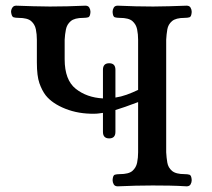

<svg xmlns="http://www.w3.org/2000/svg" viewBox="-20 -654 747 677"><path d="M395 3Q385 3 381 -4Q377 -11 377 -19Q378 -36 385 -38Q392 -40 402 -40Q434 -40 447 -51.5Q460 -63 463.5 -80.5Q467 -98 467 -117V-294Q417 -275 387 -266V-189Q387 -166 365 -166Q343 -166 343 -189V-256Q335 -255 328 -254Q321 -253 313 -253Q257 -252 210.5 -270.5Q164 -289 141 -318Q128 -335 119 -360.5Q110 -386 110 -434V-514Q110 -533 106.5 -550.5Q103 -568 90 -579.5Q77 -591 45 -591Q35 -591 28 -593Q21 -595 19 -612Q19 -620 23.5 -627Q28 -634 37 -634Q69 -633 97.5 -632Q126 -631 156 -631Q217 -631 281 -634Q291 -634 295 -627Q299 -620 299 -612Q298 -595 291 -593Q284 -591 274 -591Q243 -591 229.5 -579.5Q216 -568 212.5 -550.5Q209 -533 208 -514V-445Q208 -372 247 -341Q286 -310 343 -307V-408Q343 -431 365 -431Q387 -431 387 -408V-310Q407 -313 426.5 -320Q446 -327 467 -337V-514Q467 -533 463.5 -550.5Q460 -568 447 -579.5Q434 -591 402 -591Q392 -591 385 -593Q378 -595 377 -612Q377 -620 381 -627Q385 -634 395 -634Q460 -631 520 -631Q549 -631 577.5 -632Q606 -633 638 -634Q648 -634 652 -627Q656 -620 656 -612Q655 -595 648 -593Q641 -591 631 -591Q600 -591 586.5 -579.5Q573 -568 570 -550.5Q567 -533 566 -514V-117Q567 -98 570 -80.5Q573 -63 586.5 -51.5Q600 -40 631 -40Q641 -40 648 -38Q655 -36 656 -19Q656 -11 652 -4Q648 3 638 3Q606 1 577 0.5Q548 0 518 0Q460 0 395 3Z"/></svg>

Font: Alice
Style: Regular
Weight: 400
Designer: Ksenia Yerulevich
Foundry: Cyreal (http://www.cyreal.org/)
Version: Version 2.003; ttfautohint (v1.8.3)